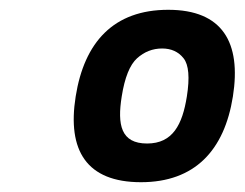

<svg xmlns="http://www.w3.org/2000/svg" viewBox="-20 -762 500 392"><path d="M323.5 -742C212.2 -742 152.1 -676.2 134.5 -565C117 -454.9 156.6 -390 267.8 -390C377.7 -390 438.1 -455.1 455.5 -565C473 -675.7 433.9 -742 323.5 -742ZM280.3 -469C226.7 -469 219.3 -507.3 228.5 -565C234.6 -603.7 245.1 -629.7 259.8 -643C274.6 -656.3 291.7 -663 311 -663C329.7 -663 344.3 -656.3 354.8 -643C365.4 -629.7 367.6 -603.7 361.5 -565C352.4 -507.9 332.9 -469 280.3 -469Z"/></svg>

Font: Fog Sans
Style: It
Weight: 700
Foundry: Intel Corporation
Version: Version 1.00